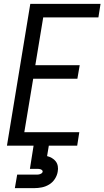

<svg xmlns="http://www.w3.org/2000/svg" viewBox="-20 -755 541 995"><path d="M16 0 137 -735H501L490 -665H204L163 -417H393L381 -347H152L106 -70H391L380 0ZM57 220 69 150H169Q174 150 178.5 149.5Q183 149 187.5 147.5Q192 146 196 143Q200 140 201 135Q202 131 198.5 127.5Q195 124 191 122.5Q187 121 182.5 120.5Q178 120 174 120H135L154 0H233L224 54Q237 57 249 64Q261 71 269 81.5Q277 92 279.5 106Q282 120 279 135Q276 154 264.5 172Q253 190 235 201Q217 212 197 216Q177 220 157 220Z"/></svg>

Font: Iosevka Curly Oblique
Style: Regular
Weight: 400
Italic angle: -9°
Monospace: yes
Designer: Belleve Invis
Foundry: Belleve Invis
Version: Version 11.1.0; ttfautohint (v1.8.3)